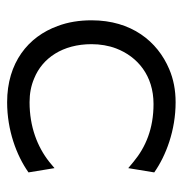

<svg xmlns="http://www.w3.org/2000/svg" viewBox="-7 -495 513 539"><g transform="rotate(90 249.5 -225.5)"><path d="M37 -226C37 -192 42 -160 53 -131C83 -48 156 11 267 11C345 11 416 -15 464 -49L452 -122L434 -107C392 -74 336 -52 267 -52C243 -52 221 -56 200 -65C143 -88 104 -145 104 -226C104 -250 108 -274 116 -295C139 -355 192 -400 272 -400C341 -400 393 -378 434 -344L452 -329L464 -402C417 -435 346 -462 267 -462C233 -462 202 -456 174 -444C96 -411 37 -338 37 -226Z"/></g></svg>

Font: Charger Sport
Style: Lit
Weight: 300
Designer: Jasper
Foundry: Cannot Into Space Fonts
Version: Version 1.1